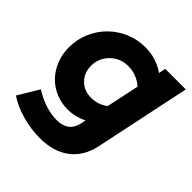

<svg xmlns="http://www.w3.org/2000/svg" viewBox="-201 -680 1043 1043"><g transform="rotate(45 320.0 -158.5)"><path d="M263 2Q213 2 170 -16.5Q127 -35 96 -67.5Q65 -100 47 -145Q29 -190 29 -242Q29 -303 52 -356.5Q75 -410 115 -450Q155 -490 208.5 -513Q262 -536 323 -536Q367 -536 405.5 -523.5Q444 -511 474 -489L482 -529H640L524 23Q504 118 437.5 168.5Q371 219 266 219Q198 219 130 200Q62 181 11 147L83 27Q126 55 172.5 70Q219 85 262 85Q306 85 332.5 65Q359 45 368 5L374 -25Q349 -12 320.5 -5Q292 2 263 2ZM185 -256Q185 -203 219.5 -168Q254 -133 307 -133Q335 -133 359 -141Q383 -149 404 -165L444 -354Q423 -374 393 -386Q363 -398 329 -398Q269 -398 227 -356.5Q185 -315 185 -256Z"/></g></svg>

Font: Red Hat Display Black
Style: Italic
Weight: 900
Italic angle: -12°
Designer: Pentagram / MCKL
Foundry: Pentagram / MCKL
Version: Version 1.003; Red Hat Display Black Italic